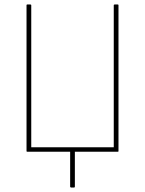

<svg xmlns="http://www.w3.org/2000/svg" viewBox="-20 -675 645 854"><path d="M296 159Q295 159 293.5 158Q292 157 292 155V0H101Q98 0 98 -3V-652Q98 -655 101 -655H115Q119 -655 119 -652V-20H486V-652Q486 -655 490 -655H504Q507 -655 507 -652V-3Q507 -2 506.5 -1Q506 0 504 0H313V155Q313 159 310 159Z"/></svg>

Font: Sofia Sans Semi Condensed Thin
Style: Regular
Weight: 250
Version: Version 4.100